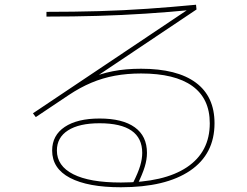

<svg xmlns="http://www.w3.org/2000/svg" viewBox="-20 -760 1040 810"><path d="M490 30Q351 30 275.5 -9.5Q200 -49 200 -125Q200 -189 253 -224.5Q306 -260 400 -260Q497 -260 548.5 -223Q600 -186 600 -115Q600 -87 590.5 -56Q581 -25 559 20L541 12Q563 -32 571.5 -61Q580 -90 580 -115Q580 -240 400 -240Q314 -240 267 -210Q220 -180 220 -125Q220 -60 289 -25Q358 10 490 10Q672 10 768.5 -54.5Q865 -119 865 -240Q865 -344 791.5 -397Q718 -450 575 -450Q516 -450 464.5 -440.5Q413 -431 365.5 -411Q318 -391 270 -359L131 -266L119 -282L797 -736V-719Q694 -709 594.5 -702.5Q495 -696 392.5 -693Q290 -690 176 -690V-710Q292 -710 396.5 -713Q501 -716 601.5 -723Q702 -730 807 -740L809 -720L349 -412L348 -425Q374 -437 401 -445.5Q428 -454 456 -459.5Q484 -465 513.5 -467.5Q543 -470 575 -470Q727 -470 806 -411.5Q885 -353 885 -240Q885 -110 782 -40Q679 30 490 30Z"/></svg>

Font: M PLUS 2 Thin Thin
Style: Regular
Weight: 250
Version: Version 1.001